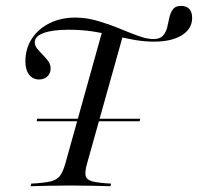

<svg xmlns="http://www.w3.org/2000/svg" viewBox="-20 -643 684 663"><path d="M106.5 -224.2 108.1 -233.1H464.5L462.1 -224.2ZM85.5 0 87.9 -8.9Q132.3 -11.3 154.4 -16.5Q176.6 -21.8 187.1 -35.9Q197.6 -50 205.6 -78.2L336.3 -546.8L406.5 -527.4L280.6 -78.2Q272.6 -50 275.8 -35.9Q279 -21.8 299.6 -16.5Q320.2 -11.3 363.7 -8.9L361.3 0Q335.5 -0.8 297.6 -1.6Q259.7 -2.4 221.8 -2.4Q187.9 -2.4 150.4 -1.6Q112.9 -0.8 85.5 0ZM114.5 -368.5Q93.5 -368.5 80.6 -385.1Q67.7 -401.6 67.7 -431.5Q67.7 -475 89.9 -509.3Q112.1 -543.5 151.2 -562.9Q190.3 -582.3 239.5 -582.3Q278.2 -582.3 316.9 -571Q355.6 -559.7 390.7 -545.2Q425.8 -530.6 456.5 -519.4Q487.1 -508.1 509.7 -508.1Q532.3 -508.1 542.7 -519.8Q553.2 -531.5 557.3 -548.4Q561.3 -565.3 564.9 -582.3Q568.5 -599.2 577 -610.9Q585.5 -622.6 605.6 -622.6Q624.2 -622.6 633.9 -611.7Q643.5 -600.8 643.5 -581.5Q643.5 -543.5 608.1 -521.4Q572.6 -499.2 511.3 -499.2Q478.2 -499.2 444.4 -505.2Q410.5 -511.3 375.4 -519.8Q340.3 -528.2 301.2 -534.3Q262.1 -540.3 216.9 -540.3Q161.3 -540.3 130.6 -529Q100 -517.7 100 -496.8Q100 -485.5 108.5 -475Q116.9 -464.5 127.8 -453.6Q138.7 -442.7 146.8 -431.5Q154.8 -420.2 154.8 -406.5Q154.8 -389.5 143.5 -379Q132.3 -368.5 114.5 -368.5Z"/></svg>

Font: Playfair 144pt Light
Style: Italic
Weight: 300
Italic angle: -15.6°
Designer: Claus Eggers Sørensen
Foundry: Claus Eggers Sørensen
Version: Version 2.001;gftools[0.9.30]